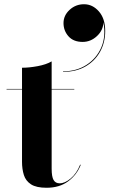

<svg xmlns="http://www.w3.org/2000/svg" viewBox="-20 -880 546 907"><path d="M280 -771Q280 -807 308.8 -833.5Q337.5 -860 377 -860Q417.5 -860 447.2 -826Q477 -792 477 -733.5Q477 -679.5 452.8 -635.8Q428.5 -592 384 -566.2Q339.5 -540.5 278 -540.5V-543Q341.5 -543 389 -573.8Q436.5 -604.5 458.8 -656.8Q481 -709 468.5 -774.5Q467.5 -737 438 -709.5Q408.5 -682 370.5 -682Q327 -682 303.5 -708.5Q280 -735 280 -771ZM361.5 -101.5Q343 -54 302 -23.5Q261 7 200 7Q151.5 7 126.5 -9.2Q101.5 -25.5 92.8 -53.2Q84 -81 84 -116V-457.5H11V-460H84V-560Q118 -560 158 -567.5Q198 -575 224 -590V-460H331V-457.5H224V-83Q224 -45.5 233 -29.8Q242 -14 262 -14Q286.5 -14 314.2 -37.2Q342 -60.5 358.5 -102Z"/></svg>

Font: Bodoni* 72pt
Style: Bold
Weight: 700
Version: Version 2.3